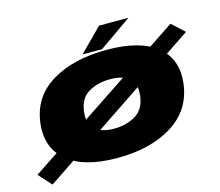

<svg xmlns="http://www.w3.org/2000/svg" viewBox="-172 -880 1230 1075"><g transform="rotate(-15 443.0 -342.0)"><path d="M-62.5 -21 5 53.5 948 -579 876 -645.5ZM395 4Q587.5 4 713.5 -74Q839.5 -152 859 -299Q877.5 -441.5 781.8 -519.2Q686 -597 493.5 -597Q300 -597 173.8 -521.5Q47.5 -446 28.5 -299Q10.5 -156.5 106.2 -76.2Q202 4 395 4ZM420 -159.5Q350.5 -159.5 311 -190Q271.5 -220.5 281 -297.5Q291 -373 344.8 -403Q398.5 -433 468 -433Q538 -433 577 -403.5Q616 -374 607 -297.5Q597 -221 543 -190.2Q489 -159.5 420 -159.5ZM356 -607H469L657 -738.5H486.5Z"/></g></svg>

Font: Anybody Expanded Black
Style: Italic
Weight: 900
Width: 7
Italic angle: -10°
Version: Version 1.113;gftools[0.9.25]